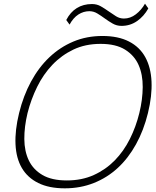

<svg xmlns="http://www.w3.org/2000/svg" viewBox="-20 -1016 851 1046"><path d="M788 -970Q764 -927 726.5 -901Q689 -875 642 -875Q616 -875 594 -887.5Q572 -900 551.5 -915Q531 -930 510.5 -942.5Q490 -955 467 -955Q435 -955 407 -937Q379 -919 359 -882L341 -907Q363 -950 398.5 -972Q434 -994 481 -994Q508 -994 529.5 -981.5Q551 -969 571.5 -954.5Q592 -940 612 -927.5Q632 -915 655 -915Q690 -915 720 -938Q750 -961 770 -996ZM786 -400Q763 -306 721 -230Q679 -154 621.5 -101Q564 -48 491 -19Q418 10 333 10Q247 10 188.5 -19Q130 -48 99 -101Q68 -154 64.5 -230Q61 -306 84 -400Q107 -494 149 -571.5Q191 -649 249 -704Q307 -759 379.5 -789.5Q452 -820 538 -820Q624 -820 682.5 -790Q741 -760 771.5 -704.5Q802 -649 805.5 -571.5Q809 -494 786 -400ZM739 -400Q757 -473 757.5 -541.5Q758 -610 735 -662Q712 -714 661.5 -745.5Q611 -777 528 -777Q445 -777 380 -746Q315 -715 265.5 -663Q216 -611 182.5 -543Q149 -475 130 -400Q112 -325 112.5 -258.5Q113 -192 137 -142Q161 -92 211.5 -62.5Q262 -33 344 -33Q426 -33 491 -62.5Q556 -92 605 -142Q654 -192 687.5 -259Q721 -326 739 -400Z"/></svg>

Font: TypoPRO Sinkin Sans
Style: 200 X Light Italic
Weight: 200
Italic angle: -112°
Designer: Keith Bates
Foundry: K-Type
Version: Sinkin Sans (version 1.0)  by Keith Bates   •   © 2014   www